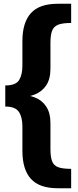

<svg xmlns="http://www.w3.org/2000/svg" viewBox="-20 -886 412 1020"><path d="M287 114Q189 114 144 64Q99 14 99 -85V-215Q99 -264 80 -292Q61 -320 8 -320V-432Q64 -432 81.5 -460.5Q99 -489 99 -537V-667Q99 -766 144 -816Q189 -866 287 -866H358V-764Q312 -764 288.5 -754.5Q265 -745 256.5 -722Q248 -699 248 -658V-521Q248 -466 225.5 -432.5Q203 -399 163.5 -383.5Q124 -368 70 -368V-384Q124 -384 163.5 -369Q203 -354 225.5 -320Q248 -286 248 -232V-94Q248 -53 256.5 -30Q265 -7 288.5 2Q312 11 358 11V114Z"/></svg>

Font: Bitter Thin ExtraBold
Style: Regular
Weight: 800
Version: Version 3.020